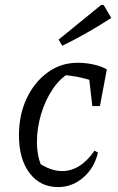

<svg xmlns="http://www.w3.org/2000/svg" viewBox="-20 -751 478 780"><path d="M216 9Q143 9 100 -48Q57 -105 57 -201Q57 -285 88.5 -351.5Q120 -418 174 -457Q228 -496 295 -496Q328 -496 360 -489Q392 -482 414 -469L386 -411Q316 -441 230 -447L271 -460Q227 -437 195.5 -391Q164 -345 147 -287.5Q130 -230 130 -173Q130 -144 136 -115.5Q142 -87 155 -63L138 -89Q161 -73 185 -64.5Q209 -56 232 -56Q269 -56 302 -76.5Q335 -97 364 -139L378 -131Q363 -68 318 -29.5Q273 9 216 9ZM355 -320 338 -469H414L386 -320ZM233 -565 218 -590 391 -731H401L432 -678Q384 -647 335 -619Q286 -591 233 -565Z"/></svg>

Font: Piazzolla Thin
Style: Italic
Weight: 400
Italic angle: -11.3°
Version: Version 2.005